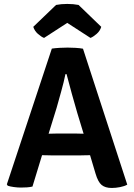

<svg xmlns="http://www.w3.org/2000/svg" viewBox="-20 -924 666 952"><path d="M237 -153.5Q230 -153.5 215 -154Q200 -154.5 188.5 -154.5L141 1Q128.5 4 113.8 5Q99 6 83.5 6Q67.5 6 49 3.5Q30.5 1 18.5 -3L14 -10L237 -683Q253 -685.5 275.5 -686.8Q298 -688 315 -688Q331 -688 353.8 -686.8Q376.5 -685.5 391.5 -682.5L611 -8.5Q597 -0.5 575.2 3.8Q553.5 8 534 8Q502 8 484 -6.8Q466 -21.5 453.5 -64L426.5 -154.5Q414.5 -154.5 399.2 -154Q384 -153.5 377 -153.5ZM260.5 -388.5 221 -261Q232 -261 245.5 -261.5Q259 -262 266 -262H352Q358.5 -262 371 -261.5Q383.5 -261 394.5 -261L363.5 -363Q351 -405.5 336.2 -458.8Q321.5 -512 310 -556.5H304.5Q297 -519 283.5 -470.8Q270 -422.5 260.5 -388.5ZM369.5 -899.5 482 -791Q476 -770.5 459 -755.8Q442 -741 428.5 -736L313.5 -810.5L198.5 -736Q185 -741 168.2 -755.8Q151.5 -770.5 145 -791L258 -899.5Q283 -904.5 313.5 -904.5Q344 -904.5 369.5 -899.5Z"/></svg>

Font: Signika SC SemiBold
Style: Regular
Weight: 600
Designer: Anna Giedryś
Foundry: Anna Giedryś
Version: Version 2.000; ttfautohint (v1.8.3) -l 8 -r 50 -G 200 -x 9 -